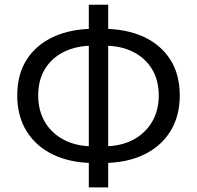

<svg xmlns="http://www.w3.org/2000/svg" viewBox="-20 -778 843 822"><path d="M383.2 -80.1Q284.3 -80.1 210.1 -114.8Q135.9 -149.5 94.8 -214.7Q53.8 -279.8 53.8 -369.3Q53.8 -460 94.8 -523.6Q135.9 -587.3 210.1 -621Q284.3 -654.7 383.2 -654.7H419.6Q519.5 -654.7 593.6 -621Q667.6 -587.3 708.6 -523.6Q749.6 -460 749.6 -369.3Q749.6 -279.8 708.6 -214.7Q667.6 -149.5 593.6 -114.8Q519.5 -80.1 419.6 -80.1ZM379.3 -151.5H423.5Q496.1 -151.5 548.7 -178.9Q601.3 -206.4 630.5 -255.4Q659.7 -304.5 659.7 -369.3Q659.7 -434.7 630.5 -482.6Q601.3 -530.4 548.7 -556.5Q496.1 -582.6 423.5 -582.6H379.3Q307.7 -582.6 254.6 -556.5Q201.5 -530.4 172.5 -482.6Q143.5 -434.7 143.5 -369.3Q143.5 -304.5 172.5 -255.4Q201.5 -206.4 254.6 -178.9Q307.7 -151.5 379.3 -151.5ZM360.2 24.4V-757.8H443.2V24.4Z"/></svg>

Font: Noto Sans JP
Style: Regular
Weight: 100
Designer: Ryoko NISHIZUKA 西塚涼子 (kana, bopomofo & ideographs); Paul D. Hunt (Latin, Greek & Cyrillic); Sandoll Communications 산돌커뮤니
Foundry: Adobe
Version: Version 2.004;hotconv 1.0.118;makeotfexe 2.5.65603